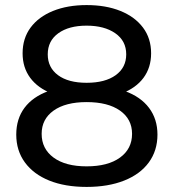

<svg xmlns="http://www.w3.org/2000/svg" viewBox="-20 -728 684 756"><path d="M321 8Q236 8 174 -17Q112 -42 78 -88.5Q44 -135 44 -198Q44 -260 76.5 -303.5Q109 -347 171 -369.5Q233 -392 321 -392Q409 -392 471.5 -369.5Q534 -347 567 -303Q600 -259 600 -198Q600 -135 566 -88.5Q532 -42 469 -17Q406 8 321 8ZM321 -73Q405 -73 452.5 -107.5Q500 -142 500 -201Q500 -259 452.5 -292.5Q405 -326 321 -326Q238 -326 191 -292.5Q144 -259 144 -201Q144 -142 191 -107.5Q238 -73 321 -73ZM321 -338Q241 -338 185 -359.5Q129 -381 99 -421.5Q69 -462 69 -518Q69 -577 100.5 -619.5Q132 -662 189 -685Q246 -708 321 -708Q397 -708 454 -685Q511 -662 543 -619.5Q575 -577 575 -518Q575 -462 545 -421.5Q515 -381 458 -359.5Q401 -338 321 -338ZM321 -402Q394 -402 435.5 -432Q477 -462 477 -514Q477 -567 434 -597Q391 -627 321 -627Q251 -627 209.5 -597Q168 -567 168 -514Q168 -462 208.5 -432Q249 -402 321 -402Z"/></svg>

Font: MOST Montserrat Medium
Style: Regular
Weight: 500
Designer: Julieta Ulanovsky
Foundry: Julieta Ulanovsky
Version: Version 8.000;March 11, 2024;FontCreator 15.0.0.2926 64-bit